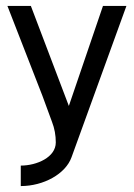

<svg xmlns="http://www.w3.org/2000/svg" viewBox="-20 -456 450 647"><path d="M50 102V171C127 171 201 130 221 74L406 -436H327L212 -99L84 -436H5L123 -133C136 -99 146 -69 155 -46C164 -23 168 0 168 24C168 74 104 102 50 102Z"/></svg>

Font: linja pona
Style: Regular
Weight: 400
Foundry: jan Same & David A Roberts
Version: Version 4.9